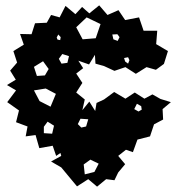

<svg xmlns="http://www.w3.org/2000/svg" viewBox="-20 -570 662 718"><path d="M209 56 171 34 209 13 206 2 190 13 177 -25 127 -16 113 -65 76 -60 83 -97 40 -113 51 -157 7 -188 40 -232 6 -252 39 -272 18 -306 44 -336 30 -379 69 -403 55 -443 98 -442 111 -483 155 -485 171 -514 203 -505 225 -548 262 -517 287 -544 314 -520 351 -550 382 -514 423 -532 448 -495 500 -505 517 -455H568L564 -405L608 -379L593 -331L563 -309L528 -319L488 -294L449 -319L408 -305L369 -323L337 -332L335 -365L313 -329L273 -343L291 -315L265 -295L288 -260L265 -224L297 -198L288 -158L314 -190L336 -155L341 -185L369 -198L407 -226L449 -201L484 -224L520 -201L550 -217L580 -200L619 -188L588 -162L590 -123L556 -105L541 -60L494 -48L477 -1L451 -10L422 13L448 44L422 75L408 104L377 100L343 128L310 100L268 127ZM356 -480 304 -505 265 -468 289 -423 338 -427ZM427 -431 419 -442 400 -441 404 -423 420 -417ZM207 -431 198 -441 192 -430 195 -422 205 -420ZM238 -360 213 -368 200 -350 210 -332 232 -335ZM459 -356 444 -353 448 -340 459 -332 464 -345ZM141 -341 107 -320 118 -286 148 -288 162 -312ZM189 -219 151 -239 107 -232 128 -192 169 -171ZM508 -173 492 -182 482 -162 498 -153 510 -160ZM310 -124 281 -126 271 -106 284 -93 302 -97ZM182 -100 158 -115 144 -96V-72L175 -70ZM349 42 318 27 293 45 297 82 333 73Z"/></svg>

Font: Rubik Gemstones
Style: Regular
Weight: 400
Designer: Hubert and Fischer, NaN
Foundry: Hubert and Fischer, NaN
Version: Version 2.200